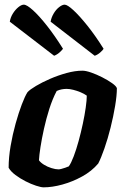

<svg xmlns="http://www.w3.org/2000/svg" viewBox="-20 -803 534 823"><path d="M167 0Q156 0 134.5 -7Q113 -14 89.5 -26Q66 -38 46 -53Q26 -68 17 -84Q17 -128 25.5 -177.5Q34 -227 47 -273.5Q60 -320 73.5 -355.5Q87 -391 98 -408Q108 -419 134 -434.5Q160 -450 194.5 -465Q229 -480 265.5 -490Q302 -500 333 -500Q348 -500 371 -492Q394 -484 418.5 -471.5Q443 -459 460.5 -446.5Q478 -434 481 -425Q481 -394 473.5 -349Q466 -304 454 -256Q442 -208 427.5 -166.5Q413 -125 401 -102Q373 -69 332 -46.5Q291 -24 247.5 -12Q204 0 167 0ZM231 -77Q235 -77 243 -79Q251 -81 259.5 -84Q268 -87 275 -90Q285 -104 296 -133Q307 -162 317 -198.5Q327 -235 335 -272.5Q343 -310 347.5 -342Q352 -374 352 -393Q341 -401 325.5 -407.5Q310 -414 294 -418Q278 -422 266 -422Q255 -422 244.5 -420Q234 -418 223 -413Q205 -379 191.5 -336.5Q178 -294 168.5 -251Q159 -208 153.5 -172.5Q148 -137 147 -116Q154 -106 168.5 -97Q183 -88 200.5 -82.5Q218 -77 231 -77ZM386 -564 197 -710Q200 -728 210 -745Q220 -762 233.5 -772.5Q247 -783 257 -783Q269 -783 295 -759Q321 -735 355 -692.5Q389 -650 424 -594Q421 -588 409.5 -578Q398 -568 386 -564ZM212 -564 22 -710Q25 -729 35.5 -745.5Q46 -762 59 -772.5Q72 -783 82 -783Q95 -783 121.5 -759Q148 -735 181.5 -692.5Q215 -650 250 -594Q246 -588 235.5 -578.5Q225 -569 212 -564Z"/></svg>

Font: Texturina Medium 12pt ExtraBold
Style: Italic
Weight: 800
Italic angle: -11°
Version: Version 1.002